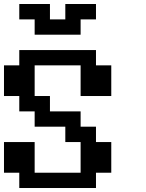

<svg xmlns="http://www.w3.org/2000/svg" viewBox="-20 -943 732 963"><path d="M76.7 0V-76.7H0V-230.5H153.8V-76.7H384.3V-230.5H307.6V-307.6H153.8V-384.3H76.7V-461.4H0V-615.2H76.7V-691.9H461.4V-615.2H538.1V-461.4H384.3V-615.2H153.8V-461.4H230.5V-384.3H384.3V-307.6H461.4V-230.5H538.1V-76.7H461.4V0ZM153.8 -769V-845.7H76.7V-922.9H230.5V-845.7H307.6V-922.9H461.4V-845.7H384.3V-769Z"/></svg>

Font: Good Old DOS
Style: Regular
Weight: 400
Designer: Vasily Draigo
Foundry: Vasily Draigo
Version: 1.0